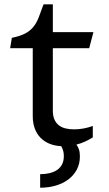

<svg xmlns="http://www.w3.org/2000/svg" viewBox="-20 -666 505 887"><path d="M131.3 -443.4H26.9L34.7 -491.2Q72.8 -499 95.7 -511Q118.7 -522.9 133.5 -541Q148.4 -559.1 158.4 -584.7Q168.5 -610.4 181.2 -646H224.1V-517.6H411.6L392.1 -443.4H224.1V-154.3Q224.1 -130.9 231.2 -114.5Q238.3 -98.1 251 -87.9Q263.7 -77.6 281.7 -73Q299.8 -68.4 321.8 -68.4Q344.2 -68.4 366.5 -72.5Q388.7 -76.7 408.7 -84V-31.2Q390.6 -20 371.8 -11.5Q353 -2.9 333 2Q339.8 10.7 344.5 23.9Q349.1 37.1 349.1 56.6Q349.1 90.3 335 117.2Q320.8 144 295.9 162.8Q271 181.6 237.5 191.4Q204.1 201.2 165.5 201.2V138.7Q188.5 138.7 208.5 134Q228.5 129.4 243.2 119.6Q257.8 109.9 266.4 94Q274.9 78.1 274.9 55.2Q274.9 40 271.5 29.3Q268.1 18.6 262.7 9.3Q232.4 7.8 208.3 -2.2Q184.1 -12.2 167 -29.8Q149.9 -47.4 140.6 -72.5Q131.3 -97.7 131.3 -129.9Z"/></svg>

Font: Proza Libre
Style: Regular
Weight: 400
Designer: Jasper de Waard
Foundry: Jasper de Waard
Version: Version 1.000; ttfautohint (v1.4.1.8-43bc)